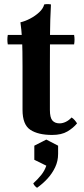

<svg xmlns="http://www.w3.org/2000/svg" viewBox="-20 -626 401 912"><path d="M228 15Q161 15 124 -9.5Q87 -34 87 -104V-310Q87 -345 86.5 -380Q86 -415 84 -450Q82 -485 77 -520Q99 -525 123 -537.5Q147 -550 166 -567.5Q185 -585 190 -605Q206 -608 222 -605Q218 -532 217.5 -458Q217 -384 217 -310V-104Q217 -67 229 -53.5Q241 -40 263 -40Q277 -40 292 -47Q307 -54 320 -68Q328 -63 334.5 -55.5Q341 -48 346 -40Q328 -18 300 -1.5Q272 15 228 15ZM17 -415Q13 -438 17 -460H332Q336 -438 332 -415ZM200 37 256 66V105Q256 139 242 168.5Q228 198 205.5 222.5Q183 247 156 266Q150 262 145.5 257Q141 252 138 245Q160 225 176 205Q192 185 200 161L143 133V66Z"/></svg>

Font: Poltawski Nowy
Style: Bold
Weight: 700
Designer: Adam Pótawski, Mateusz Machalski, Borys Kosmynka, Ania Wieluska
Foundry: Capitalics.wtf
Version: Version 1.001;gftools[0.9.25]